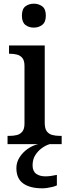

<svg xmlns="http://www.w3.org/2000/svg" viewBox="-20 -783 369 1043"><path d="M21 0V-45H34Q54 -45 72 -49.5Q90 -54 101.5 -68.5Q113 -83 113 -111V-425Q113 -454 101.5 -468Q90 -482 72 -486.5Q54 -491 34 -491H29V-536H223V-115Q223 -85 234 -70Q245 -55 263.5 -50Q282 -45 302 -45H315V0ZM164 -633Q136 -633 117.5 -648Q99 -663 99 -698Q99 -734 118 -748.5Q137 -763 164 -763Q190 -763 209.5 -748.5Q229 -734 229 -698Q229 -663 209.5 -648Q190 -633 164 -633ZM210 240Q143 240 106 213.5Q69 187 69 130Q69 99 86 72Q103 45 130 26Q157 7 187 0H250Q229 6 207.5 21.5Q186 37 171.5 60Q157 83 157 115Q157 147 176.5 161Q196 175 226 175Q240 175 255.5 173Q271 171 289 167V224Q279 229 264.5 232.5Q250 236 235.5 238Q221 240 210 240Z"/></svg>

Font: Noto Serif Gujarati Medium
Style: Regular
Weight: 500
Version: Version 2.102